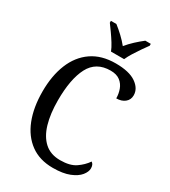

<svg xmlns="http://www.w3.org/2000/svg" viewBox="-224 -1038 1020 1155"><g transform="rotate(30 285.5 -460.5)"><path d="M335 10Q243 10 180 -36Q117 -82 84.5 -164.5Q52 -247 52 -358Q52 -467 85.5 -549.5Q119 -632 185.5 -678Q252 -724 350 -724Q444 -724 491.5 -691Q539 -658 539 -611Q539 -580 516 -561.5Q493 -543 457 -543Q457 -574 446.5 -603.5Q436 -633 411.5 -652Q387 -671 345 -671Q245 -671 202 -588.5Q159 -506 159 -358Q159 -265 179 -196.5Q199 -128 241 -90Q283 -52 350 -52Q418 -52 456.5 -78.5Q495 -105 519 -140Q536 -129 536 -102Q536 -78 515 -52Q494 -26 449.5 -8Q405 10 335 10ZM289 -771Q280 -794 263.5 -820.5Q247 -847 228.5 -873Q210 -899 196 -918V-931H234Q260 -911 286.5 -886Q313 -861 334 -835Q355 -861 382 -886Q409 -911 435 -931H473V-918Q459 -899 441 -873Q423 -847 406.5 -820.5Q390 -794 380 -771Z"/></g></svg>

Font: Noto Serif SemiCondensed
Style: Regular
Weight: 400
Width: 4
Designer: Monotype Design Team
Foundry: Monotype Imaging Inc.
Version: Version 2.013